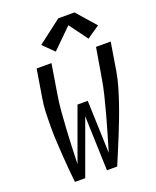

<svg xmlns="http://www.w3.org/2000/svg" viewBox="-175 -1079 956 1179"><g transform="rotate(-20 303.5 -489.5)"><path d="M106 0Q101 -45 97 -90.5Q93 -136 90 -181.5Q87 -227 84.5 -273Q82 -319 82 -365Q82 -411 83.5 -458Q85 -505 93 -551L123 -735H220L190 -551Q180 -494 175.5 -437Q171 -380 167.5 -323.5Q164 -267 162 -210.5Q160 -154 158 -97L283 -441H350L362 -97Q379 -154 395.5 -210.5Q412 -267 427.5 -323.5Q443 -380 457 -437Q471 -494 480 -551L511 -735H607L577 -551Q569 -504 555.5 -457.5Q542 -411 526.5 -365Q511 -319 493.5 -273Q476 -227 457.5 -181.5Q439 -136 420 -90.5Q401 -45 382 0H315L303 -357L173 0ZM269 -792 199 -861 353 -979H459L568 -855L485 -798L397 -918Z"/></g></svg>

Font: Iosevka Curly Medium Extended
Style: Italic
Weight: 500
Width: 7
Italic angle: -9°
Monospace: yes
Designer: Belleve Invis
Foundry: Belleve Invis
Version: Version 11.1.0; ttfautohint (v1.8.3)